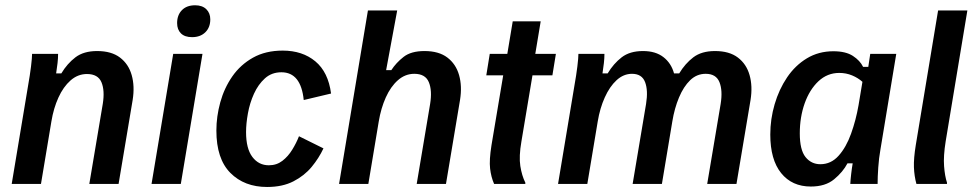

<svg xmlns="http://www.w3.org/2000/svg" viewBox="-20 -707 3738 738"><path d="M25 0 88.3 -380Q95 -417.5 99.2 -451.2Q103.3 -485 103.3 -500H203.3Q203.3 -483.3 201.2 -464.6Q199.2 -445.8 195.8 -425H215.8Q238.3 -462.5 270 -486.7Q301.7 -510.8 353.3 -510.8Q408.3 -510.8 441.2 -485.8Q474.2 -460.8 486.2 -418.3Q498.3 -375.8 490 -323.3L435.8 0H323.3L375 -307.5Q383.3 -359.2 370 -390.8Q356.7 -422.5 314.2 -422.5Q279.2 -422.5 251.2 -397.9Q223.3 -373.3 204.6 -332.1Q185.8 -290.8 177.5 -240L137.5 0Z M562.5 0 645.8 -500H758.3L675 0ZM718.3 -564.2Q690 -564.2 675.4 -578.8Q660.8 -593.3 660.8 -618.3Q660.8 -649.2 679.2 -667.9Q697.5 -686.7 730 -686.7Q757.5 -686.7 772.9 -671.7Q788.3 -656.7 788.3 -632.5Q788.3 -601.7 769.2 -582.9Q750 -564.2 718.3 -564.2Z M1006.7 11.7Q919.2 11.7 865.4 -42.5Q811.7 -96.7 811.7 -205Q811.7 -259.2 826.7 -313.8Q841.7 -368.3 872.9 -413.3Q904.2 -458.3 952.5 -485.4Q1000.8 -512.5 1066.7 -512.5Q1142.5 -512.5 1192.1 -471.2Q1241.7 -430 1252.5 -347.5L1147.5 -322.5Q1136.7 -429.2 1061.7 -429.2Q1024.2 -429.2 998.3 -405.8Q972.5 -382.5 956.2 -346.7Q940 -310.8 932.9 -271.2Q925.8 -231.7 925.8 -199.2Q925.8 -135.8 950 -103.8Q974.2 -71.7 1013.3 -71.7Q1043.3 -71.7 1065.4 -88.8Q1087.5 -105.8 1103.3 -131.7Q1119.2 -157.5 1129.2 -183.3L1223.3 -136.7Q1205.8 -99.2 1177.9 -65.4Q1150 -31.7 1107.9 -10Q1065.8 11.7 1006.7 11.7Z M1283.3 0 1394.2 -666.7H1506.7L1464.2 -437.5H1484.2Q1502.5 -465.8 1531.3 -488.3Q1560 -510.8 1611.7 -510.8Q1666.7 -510.8 1699.6 -485.8Q1732.5 -460.8 1744.6 -418.3Q1756.7 -375.8 1748.3 -323.3L1694.2 0H1581.7L1633.3 -307.5Q1641.7 -359.2 1628.3 -391.2Q1615 -423.3 1572.5 -423.3Q1537.5 -423.3 1509.6 -398.8Q1481.7 -374.2 1462.9 -332.5Q1444.2 -290.8 1435.8 -240L1395.8 0Z M1879.2 0Q1867.5 -26.7 1863.8 -59.2Q1860 -91.7 1869.2 -149.2L1914.2 -417.5H1849.2L1862.5 -500H1930L1950.8 -625H2058.3L2037.5 -500H2116.7L2103.3 -417.5H2026.7L1984.2 -163.3Q1974.2 -105.8 1980 -68.8Q1985.8 -31.7 1999.2 -5V0Z M2125 0 2188.3 -380Q2195 -417.5 2199.2 -451.2Q2203.3 -485 2203.3 -500H2303.3Q2303.3 -483.3 2301.2 -464.6Q2299.2 -445.8 2295.8 -425H2315.8Q2338.3 -462.5 2369.6 -486.7Q2400.8 -510.8 2451.7 -510.8Q2500 -510.8 2530 -487.5Q2560 -464.2 2570.8 -425H2590.8Q2613.3 -462.5 2645 -486.7Q2676.7 -510.8 2728.3 -510.8Q2783.3 -510.8 2816.2 -485.8Q2849.2 -460.8 2861.2 -418.3Q2873.3 -375.8 2865 -323.3L2810.8 0H2698.3L2750 -307.5Q2758.3 -359.2 2745.4 -391.2Q2732.5 -423.3 2692.5 -423.3Q2658.3 -423.3 2632.9 -398.8Q2607.5 -374.2 2590 -332.5Q2572.5 -290.8 2564.2 -240L2524.2 0H2411.7L2463.3 -307.5Q2471.7 -359.2 2459.6 -391.2Q2447.5 -423.3 2409.2 -423.3Q2376.7 -423.3 2350 -398.8Q2323.3 -374.2 2304.6 -332.5Q2285.8 -290.8 2277.5 -240L2237.5 0Z M3096.7 10Q3024.2 10 2982.5 -41.7Q2940.8 -93.3 2940.8 -190Q2940.8 -249.2 2957.5 -306.2Q2974.2 -363.3 3005.4 -409.6Q3036.7 -455.8 3081.7 -482.9Q3126.7 -510 3183.3 -510Q3230.8 -510 3258.3 -492.1Q3285.8 -474.2 3297.5 -450H3317.5L3325 -500H3425L3364.2 -132.5Q3358.3 -100 3355.8 -63.3Q3353.3 -26.7 3353.3 0H3248.3Q3249.2 -16.7 3251.7 -38.3Q3254.2 -60 3257.5 -79.2H3237.5Q3220 -45.8 3186.2 -17.9Q3152.5 10 3096.7 10ZM3133.3 -75.8Q3174.2 -75.8 3203.3 -108.3Q3232.5 -140.8 3251.2 -192.9Q3270 -245 3280 -302.5L3295 -392.5Q3278.3 -407.5 3255.4 -417.1Q3232.5 -426.7 3205.8 -426.7Q3160 -426.7 3125.8 -394.6Q3091.7 -362.5 3072.9 -309.6Q3054.2 -256.7 3054.2 -194.2Q3054.2 -130.8 3076.2 -103.3Q3098.3 -75.8 3133.3 -75.8Z M3502.5 0Q3494.2 -30 3492.9 -64.2Q3491.7 -98.3 3500 -149.2L3585.8 -666.7H3698.3L3615 -164.2Q3605.8 -106.7 3608.8 -68.3Q3611.7 -30 3620 -5V0Z"/></svg>

Font: Familjen Grotesk GF Medium
Style: Italic
Weight: 500
Designer: Anders Wikstroem, Jonas Baeckman, Matilda Gysing, Kristian Moeller
Foundry: Familjen STHML AB
Version: Version 2.000; Beta; Release 4; Build 6